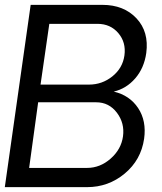

<svg xmlns="http://www.w3.org/2000/svg" viewBox="-32 -770 666 790"><path d="M436 -393.1Q501.5 -377.9 536.4 -325.2Q571.3 -272.5 561 -199.2Q548.3 -111.8 481.2 -55.9Q414.1 0 326.2 0H-12.2L94.2 -750H389.2Q477.5 -750 529.5 -694.6Q581.5 -639.2 569.8 -551.8Q561 -489.7 524.4 -447.5Q487.8 -405.3 436 -393.1ZM480 -542Q487.3 -595.7 454.8 -633.8Q422.4 -671.9 369.1 -671.9H170.9L134.8 -421.9H334Q388.2 -421.9 430.4 -455.8Q472.7 -489.7 480 -542ZM326.2 -79.1Q379.9 -79.1 423.3 -117.4Q466.8 -155.8 474.1 -209Q481.4 -263.2 449 -306.2Q416.5 -349.1 363.8 -349.1H125L87.9 -79.1Z"/></svg>

Font: Oakes Grotesk
Style: Italic
Weight: 400
Italic angle: -8°
Designer: Samuel Oakes
Foundry: Samuel Oakes
Version: Version 1.000;PS 001.000;hotconv 1.0.88;makeotf.lib2.5.64775